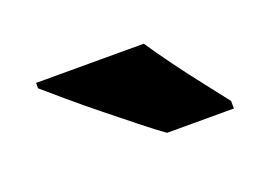

<svg xmlns="http://www.w3.org/2000/svg" viewBox="-41 -853 472 335"><g transform="rotate(-20 194.5 -686.0)"><path d="M240 -766Q254 -745 274.5 -717Q295 -689 315.5 -663Q336 -637 349 -620V-606H225Q208 -618 183 -638Q158 -658 130.5 -680Q103 -702 79 -722.5Q55 -743 40 -756V-766Z"/></g></svg>

Font: Noto Sans Ethiopic SemiCondensed Black
Style: Regular
Weight: 900
Width: 4
Designer: Monotype Design Team
Foundry: Monotype Imaging Inc.
Version: Version 2.102; ttfautohint (v1.8.4.7-5d5b)